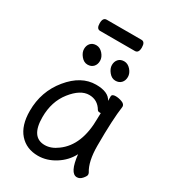

<svg xmlns="http://www.w3.org/2000/svg" viewBox="-205 -955 986 1092"><g transform="rotate(30 287.5 -409.0)"><path d="M217 24Q141 24 95.5 -27.5Q50 -79 50 -175Q50 -302 128 -397Q206 -492 303 -492Q385 -492 407 -446V-475Q407 -491 432 -491Q452 -491 473.5 -483Q495 -475 495 -458Q482 -368 482 -195Q482 -92 516 -38Q519 -32 519 -25Q519 -16 504 1.5Q489 19 470 19Q424 19 411 -98Q383 -44 329 -10Q275 24 217 24ZM220 -48Q262 -48 303 -79Q405 -153 405 -330L406 -365H397Q388 -365 383 -372Q354 -422 298 -422Q241 -422 185.5 -352Q130 -282 130 -180Q130 -48 220 -48ZM202 -566Q178 -566 159.5 -588.5Q141 -611 141 -634Q141 -657 154.5 -672Q168 -687 192 -687Q216 -687 235 -665.5Q254 -644 254 -620Q254 -596 240 -581Q226 -566 202 -566ZM385 -566Q361 -566 342.5 -588.5Q324 -611 324 -634Q324 -657 337.5 -672Q351 -687 375 -687Q399 -687 418 -665.5Q437 -644 437 -620Q437 -596 423 -581Q409 -566 385 -566ZM169 -768Q145 -768 145 -805Q145 -842 170 -842H398Q422 -842 422 -805Q422 -768 397 -768Z"/></g></svg>

Font: LXGW WenKai TC
Style: Bold
Weight: 700
Designer: LXGW / Fontworks Inc.
Foundry: LXGW / Fontworks Inc.
Version: Version 1.330;April 28, 2024